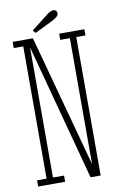

<svg xmlns="http://www.w3.org/2000/svg" viewBox="-91 -865 564 915"><g transform="rotate(-10 191.0 -407.5)"><path d="M17.5 0V-30H63.5V-670H17.5V-700H115.5L290 -57H289V-670H242.5V-700H364.5V-670H320V0H271L93.5 -663.5H94.5V-30H148V0ZM133 -723 121 -736.5 203.5 -801Q210.5 -806.5 218.8 -810.8Q227 -815 234 -815Q239 -815 243.2 -812.8Q247.5 -810.5 250 -805.5Q252 -802 252 -797.5Q252 -788 242.2 -780Q232.5 -772 221 -766.5Z"/></g></svg>

Font: Imbue Thin
Style: Regular
Weight: 100
Designer: Tyler Finck
Foundry: Etcetera Type Company
Version: Version 1.102